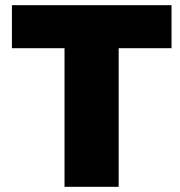

<svg xmlns="http://www.w3.org/2000/svg" viewBox="-20 -721 696 741"><path d="M26 -701V-535H229V0H438V-535H642V-701Z"/></svg>

Font: Argentum Sans ExtraBold
Style: Regular
Weight: 800
Designer: Julieta Ulanovsky
Foundry: Julieta Ulanovsky
Version: Version 5.001;February 15, 2019;FontCreator 11.5.0.2425 64-b